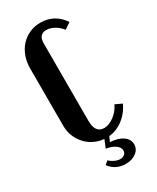

<svg xmlns="http://www.w3.org/2000/svg" viewBox="-169 -556 607 743"><g transform="rotate(-30 134.5 -184.5)"><path d="M26 -370Q26 -399 35 -423.5Q44 -448 60.5 -466Q77 -484 99.5 -494Q122 -504 148 -504Q211 -504 248 -450L220 -431Q207 -448 189 -458Q171 -468 154 -468Q120 -468 120 -428V-82Q120 -27 160 -27Q181 -27 204 -44Q227 -61 239 -87L269 -73Q251 -35 219 -12.5Q187 10 149 10Q123 10 100.5 0.5Q78 -9 61.5 -26Q45 -43 35.5 -65.5Q26 -88 26 -114ZM107 87Q116 96 129 102Q142 108 153 108Q164 108 172 102Q180 96 180 85Q180 71 165 60Q150 49 124 45L144 -4H166L151 31Q186 33 207 47.5Q228 62 228 85Q228 107 209.5 121Q191 135 163 135Q118 135 92 100Z"/></g></svg>

Font: Moniqa ExtBd Cond Paragraph
Style: Regular
Weight: 800
Width: 3
Designer: Rajesh Rajput
Foundry: Rajesh Rajput
Version: Version 1.000